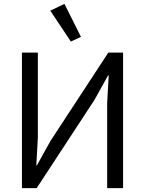

<svg xmlns="http://www.w3.org/2000/svg" viewBox="-20 -969 747 989"><path d="M93 0V-698H175V-260L167 -117H170L240 -243L538 -698H614V0H532V-438L540 -581H537L467 -455L169 0ZM345 -755 239 -914 312 -949 397 -779Z"/></svg>

Font: IBM Plex Sans
Style: Regular
Weight: 400
Designer: Mike Abbink, Paul van der Laan, Pieter van Rosmalen
Foundry: Bold Monday
Version: Version 3.201